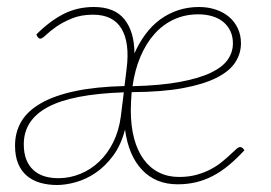

<svg xmlns="http://www.w3.org/2000/svg" viewBox="-20 -521 774 549"><path d="M334 -257Q186.5 -252 117.2 -215Q48 -178 48 -108.5Q48 -83 55.2 -64.8Q62.5 -46.5 75.8 -34.5Q89 -22.5 107 -17Q125 -11.5 147 -11.5Q179.5 -11.5 209.5 -23.8Q239.5 -36 263.5 -58.8Q287.5 -81.5 303.8 -114.2Q320 -147 325.5 -188ZM547 -480Q509 -480 477.5 -465.5Q446 -451 422 -424.2Q398 -397.5 381.8 -359.5Q365.5 -321.5 359 -274.5Q439.5 -276.5 494.5 -286.8Q549.5 -297 583.2 -313.2Q617 -329.5 631.5 -350.8Q646 -372 646 -397Q646 -416.5 638.8 -432Q631.5 -447.5 618.5 -458.2Q605.5 -469 587.2 -474.5Q569 -480 547 -480ZM679 -91.5Q655.5 -66 633.2 -47.8Q611 -29.5 587.8 -17.5Q564.5 -5.5 540 0.2Q515.5 6 488 6Q425.5 6 386.5 -35Q347.5 -76 337.5 -150.5Q326 -106 303.2 -75.5Q280.5 -45 253 -26.5Q225.5 -8 196.5 0Q167.5 8 143 8Q117.5 8 95.5 1.8Q73.5 -4.5 57.2 -18Q41 -31.5 32 -53Q23 -74.5 23 -104.5Q23 -143.5 41.2 -174Q59.5 -204.5 97.8 -226.2Q136 -248 195 -260.5Q254 -273 336 -275L342 -324Q351.5 -398.5 327.5 -438.8Q303.5 -479 246 -479Q211.5 -479 185.5 -468.2Q159.5 -457.5 141.2 -444.8Q123 -432 111.8 -421.2Q100.5 -410.5 95.5 -410.5Q92.5 -410.5 90.8 -412Q89 -413.5 87 -416L84 -422.5Q122.5 -461 161.8 -481Q201 -501 248.5 -501Q307.5 -501 335.8 -465.8Q364 -430.5 364.5 -368.5Q378 -399 396.5 -423.8Q415 -448.5 438.2 -465.5Q461.5 -482.5 489.5 -491.8Q517.5 -501 549 -501Q575 -501 597.2 -493.5Q619.5 -486 635.2 -472.5Q651 -459 660 -439.8Q669 -420.5 669 -397.5Q669 -368 652.8 -342.8Q636.5 -317.5 599.5 -298.8Q562.5 -280 503 -269Q443.5 -258 356.5 -257.5Q355.5 -245 354.8 -232.2Q354 -219.5 354 -206Q354 -160.5 363.5 -125Q373 -89.5 391 -65Q409 -40.5 434.5 -27.8Q460 -15 492 -15Q519.5 -15 542 -21.2Q564.5 -27.5 582.5 -37Q600.5 -46.5 614.2 -57.8Q628 -69 638 -78.5Q648 -88 655 -94.2Q662 -100.5 666.5 -100.5Q671 -100.5 674 -97.5Z"/></svg>

Font: Lato ExtraLight
Style: Italic
Weight: 275
Italic angle: -7°
Designer: Lukasz Dziedzic with Adam Twardoch and Botio Nikoltchev
Foundry: tyPoland Lukasz Dziedzic
Version: Version 2.015; 2015-08-06; http://www.latofonts.com/